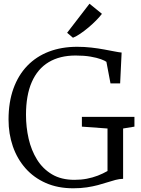

<svg xmlns="http://www.w3.org/2000/svg" viewBox="-20 -1003 758 1034"><path d="M374 11Q291.5 11 226.8 -17.5Q162 -46 117.2 -96.8Q72.5 -147.5 49.2 -214.8Q26 -282 26 -359Q26 -452.5 52.2 -525.5Q78.5 -598.5 127 -648.8Q175.5 -699 243.5 -725Q311.5 -751 395.5 -751Q434.5 -751 471.8 -746.8Q509 -742.5 541.2 -736.5Q573.5 -730.5 598 -725.8Q622.5 -721 635 -720L627 -554H575L553 -670Q545.5 -676 524 -684Q502.5 -692 468 -698Q433.5 -704 387.5 -704Q302 -704 242.2 -668.2Q182.5 -632.5 151.2 -561.2Q120 -490 120 -384.5Q120 -318.5 134.2 -256Q148.5 -193.5 179.5 -143.5Q210.5 -93.5 260.2 -64Q310 -34.5 381 -34.5Q416.5 -34.5 447.8 -40.5Q479 -46.5 506.8 -57.2Q534.5 -68 559 -82V-311L421 -321V-373.5H704V-321L643 -311V-40Q622.5 -39.5 601.8 -34Q581 -28.5 557.8 -21Q534.5 -13.5 507.5 -6.2Q480.5 1 447.5 6Q414.5 11 374 11ZM372.5 -800 341.5 -826.5 462 -983 529 -928.5Q516.5 -912 497.5 -892.8Q478.5 -873.5 456.5 -855Q434.5 -836.5 412.8 -821.8Q391 -807 373.5 -800Z"/></svg>

Font: Merriweather 24pt Light
Style: Regular
Weight: 300
Designer: Eben Sorkin
Foundry: Eben Sorkin
Version: Version 2.100